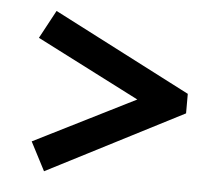

<svg xmlns="http://www.w3.org/2000/svg" viewBox="-40 -542 586 529"><g transform="rotate(5 253.0 -277.5)"><path d="M476 -303 96 -499 54 -421 404 -242V-308L59 -135L100 -56L476 -249Z"/></g></svg>

Font: Karma Variable Light
Style: Regular
Weight: 300
Designer: Joana Correia
Foundry: Indian Type Foundry
Version: Version 3.000